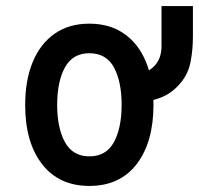

<svg xmlns="http://www.w3.org/2000/svg" viewBox="-20 -601 656 633"><path d="M274.5 12Q174.5 12 118.8 -59.8Q63 -131.5 63 -255Q63 -336.5 88 -396.8Q113 -457 160.2 -490Q207.5 -523 274.5 -523Q341.5 -523 389 -490Q436.5 -457 461.2 -397Q486 -337 486 -255.5Q486 -132.5 430.8 -60.2Q375.5 12 274.5 12ZM274.5 -85.5Q330 -85.5 355.5 -132.2Q381 -179 381 -255.5Q381 -331.5 355.8 -378.5Q330.5 -425.5 274.5 -425.5Q220 -425.5 194.2 -379Q168.5 -332.5 168.5 -255Q168.5 -179 194.2 -132.2Q220 -85.5 274.5 -85.5ZM412.5 -257V-346Q464.5 -358.5 488.5 -383Q512.5 -407.5 512.5 -449V-581H616V-480Q616 -437.5 608.5 -398.2Q601 -359 577 -329.5Q547 -292 504 -277Q461 -262 412.5 -257Z"/></svg>

Font: Overpass Mono Light SemiBold
Style: Regular
Weight: 600
Monospace: yes
Version: Version 4.000